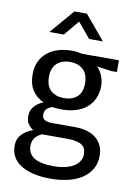

<svg xmlns="http://www.w3.org/2000/svg" viewBox="-99 -753 739 1046"><g transform="rotate(10 270.5 -230.0)"><path d="M61 -314Q61 -353 75 -383.5Q89 -414 114.5 -435Q140 -456 175 -466.5Q210 -477 251 -477Q266 -477 280 -475Q294 -473 308 -470H511V-405H480L400 -416Q419 -396 429.5 -370Q440 -344 440 -315Q440 -276 426 -245.5Q412 -215 387 -194Q362 -173 327 -162.5Q292 -152 251 -152Q220 -152 197 -156Q174 -148 165 -135.5Q156 -123 156 -109Q156 -86 171.5 -78Q187 -70 213 -70H337Q415 -70 456.5 -34.5Q498 1 498 62Q498 101 481 132Q464 163 432.5 185Q401 207 356 218.5Q311 230 255 230Q153 230 92.5 193.5Q32 157 32 86Q32 49 55.5 24Q79 -1 117 -14Q97 -28 87 -43.5Q77 -59 77 -85Q77 -116 95.5 -138Q114 -160 146 -173Q106 -191 83.5 -225.5Q61 -260 61 -314ZM168 0Q117 23 117 72Q117 160 259 160Q301 160 330 152Q359 144 377 131Q395 118 403.5 102Q412 86 412 69Q412 27 383.5 13.5Q355 0 312 0ZM351 -312Q351 -365 323.5 -390Q296 -415 251 -415Q206 -415 178.5 -390Q151 -365 151 -316Q151 -264 178.5 -239.5Q206 -215 251 -215Q296 -215 323.5 -239Q351 -263 351 -312ZM407 -556H331L261 -640L191 -556H111L226 -690H295Z"/></g></svg>

Font: Ek Mukta
Style: Regular
Weight: 400
Designer: Girish Dalvi and Yashodeep Gholap
Foundry: Ek Type
Version: Version 2.538;PS 1.001;hotconv 16.6.51;makeotf.lib2.5.65220;